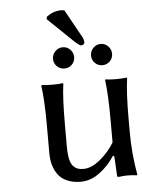

<svg xmlns="http://www.w3.org/2000/svg" viewBox="-54 -799 632 852"><g transform="rotate(-5 262.0 -373.0)"><path d="M424.8 -92.8 422.9 -91.8Q395 -48.8 355.2 -19.5Q315.4 9.8 272 9.8Q236.3 9.8 210.2 -2Q184.1 -13.7 169.9 -33.9Q155.8 -54.2 149.4 -77.9Q143.1 -101.6 143.1 -128.9V-250Q143.1 -362.3 133.8 -430.2L136.2 -433.1Q154.3 -430.2 183.1 -430.2Q211.9 -430.2 230 -433.1L231.9 -430.2Q223.1 -370.1 223.1 -250V-149.9Q223.1 -116.7 228.3 -94.7Q233.4 -72.8 243.4 -62.7Q253.4 -52.7 263.7 -49.3Q273.9 -45.9 289.1 -45.9Q323.7 -45.9 362.8 -77.9Q401.9 -109.9 426.8 -151.9V-250Q426.8 -365.7 418 -430.2L419.9 -433.1Q438 -430.2 466.8 -430.2Q495.6 -430.2 514.2 -433.1L516.1 -430.2Q506.8 -367.2 506.8 -250V-192.9Q506.8 -93.8 523.9 0L522 2.9Q502 0 477.1 0Q462.4 0 442.9 2.9Q434.1 2.9 434.1 0L429.2 -89.8ZM209.7 -510.7Q195.8 -524.4 195.8 -543.9Q195.8 -563.5 209.7 -577.6Q223.6 -591.8 243.2 -591.8Q262.7 -591.8 276.4 -577.6Q290 -563.5 290 -543.9Q290 -524.4 276.4 -510.7Q262.7 -497.1 243.2 -497.1Q223.6 -497.1 209.7 -510.7ZM378.9 -510.7Q365.2 -524.4 365.2 -543.9Q365.2 -563.5 378.9 -577.6Q392.6 -591.8 412.1 -591.8Q431.6 -591.8 445.3 -577.6Q459 -563.5 459 -543.9Q459 -524.4 445.3 -510.7Q431.6 -497.1 412.1 -497.1Q392.6 -497.1 378.9 -510.7ZM265.1 -753.9 335 -627.9Q340.8 -616.2 340.8 -604Q340.8 -600.1 336.4 -596.4Q332 -592.8 326.2 -592.8Q318.4 -592.8 296.9 -612.8L183.1 -722.2L185.1 -732.9Q215.8 -755.9 250 -755.9Q257.3 -755.9 265.1 -753.9Z"/></g></svg>

Font: Linear Smooth
Style: Regular
Weight: 400
Designer: Philipp H. Poll, Flanker
Foundry: Philipp H. Poll, reworked by Flanker
Version: Version 1.061 | FøM Fix